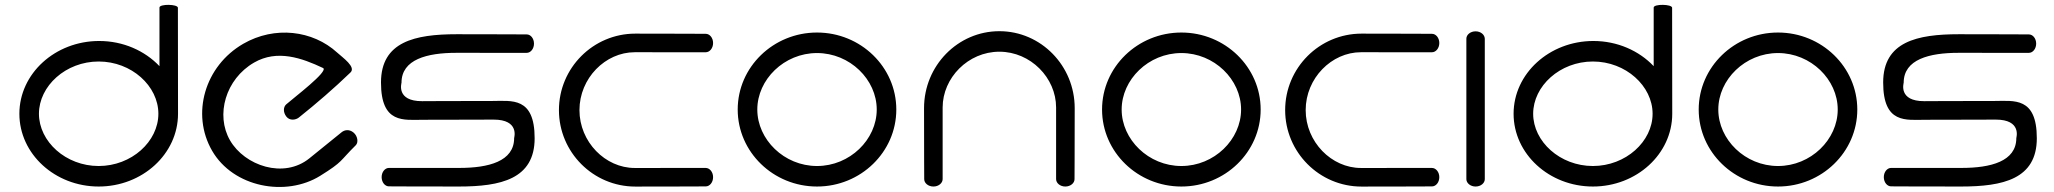

<svg xmlns="http://www.w3.org/2000/svg" viewBox="-20 -750 8258 772"><path d="M695.3 -718.7C695.3 -733.7 621.2 -734.7 621.2 -719.7C621.2 -689.1 621.2 -514.6 621.2 -484C562.3 -546 475.4 -585.2 378.7 -585.2C201.8 -585.2 57.9 -454.1 57.9 -292.6C57.9 -131.1 201 0 376.8 0C552.7 0 695.8 -131.1 695.8 -292.6ZM136.6 -292.6C136.6 -404.1 244.4 -502.7 376.7 -502.7C509.1 -502.7 616.8 -404.1 616.8 -292.6C616.8 -181.1 509.1 -82.5 376.7 -82.5C244.4 -82.5 136.6 -181.1 136.6 -292.6Z M1410.5 -166C1421.8 -177.1 1418.4 -202.8 1401.5 -217C1384.5 -231.1 1365.8 -228.2 1353.5 -218.2L1223.9 -113.3C1121 -30 963.8 -83.6 904.8 -185.8C845.9 -287.9 887 -432.2 1001.6 -498.4C1094.6 -552.1 1193.8 -516.8 1278.8 -476.6C1303.8 -464.7 1159.3 -355.6 1130.7 -330.2C1118.9 -319.6 1117.9 -298.5 1131.5 -281.1C1145.1 -263.6 1169 -267.5 1181.5 -277.3C1253.2 -334.6 1322.7 -394.5 1388.8 -458.2C1413.1 -480.4 1357.9 -518.3 1335.9 -538.4C1237.5 -628.4 1084.2 -646.8 958 -573.9C803.7 -484.8 747.3 -292.1 832.7 -144.1C918.1 3.9 1129.7 42.6 1267.5 -43.1C1361.1 -101.3 1344.1 -100.6 1410.5 -166Z M1960.3 -344C1791 -344 1677.3 -343.2 1677.3 -343.2C1572 -342.9 1594.4 -415.3 1594.4 -417.4C1594.4 -511.5 1697.7 -537.6 1814.7 -537.6C1931.6 -537.6 2097.8 -537.5 2097.8 -537.5C2113.5 -537.5 2127.1 -553.7 2127.1 -574.6C2127.1 -595.5 2113.6 -611.6 2098 -611.6C2098 -611.6 1984.9 -612.4 1816.7 -612.4C1648.5 -612.4 1511.9 -582.6 1511.9 -418.3C1511.9 -250.9 1604.2 -268.4 1681.3 -268.4C1850.6 -268.4 1963.8 -269.3 1964.3 -269.1C2069.7 -269.3 2047.3 -197 2047.3 -195C2047.3 -100.8 1943.9 -74.8 1826.9 -74.8C1710 -74.8 1543.8 -74.8 1543.8 -74.8C1528.1 -74.8 1514.5 -58.7 1514.5 -37.8C1514.5 -16.9 1528 -0.7 1543.7 -0.7C1543.7 -0.7 1656.7 0 1824.9 0C1993.2 0 2129.7 -29.8 2129.7 -194.1C2129.7 -361.5 2037.4 -344 1960.3 -344Z M2817.8 -614C2817.8 -614 2704 -614.8 2534.5 -614.8C2365 -614.8 2227.4 -476.8 2227.4 -307.3C2227.4 -137.8 2365 0.2 2534.5 0.2C2704 0.2 2817.8 -0.5 2817.8 -0.5C2833.6 -0.5 2847.2 -16.7 2847.2 -37.6C2847.2 -58.5 2833.5 -74.7 2817.6 -74.7C2817.6 -74.7 2650 -74.6 2532.1 -74.6C2414.1 -74.6 2309.9 -179 2309.9 -307.3C2309.9 -435.6 2414.1 -540 2532.1 -540C2650 -540 2817.6 -539.9 2817.6 -539.9C2833.5 -539.9 2847.2 -556.1 2847.2 -577C2847.2 -597.9 2833.6 -614 2817.8 -614Z M3025 -309.6C3025 -430.1 3132.7 -536.7 3265.1 -536.7C3397.4 -536.7 3505.2 -430.1 3505.2 -309.6C3505.2 -189.1 3397.4 -82.5 3265.1 -82.5C3132.7 -82.5 3025 -189.1 3025 -309.6ZM2946.2 -309.6C2946.2 -138.7 3089.3 0 3265.1 0C3440.8 0 3583.9 -138.7 3583.9 -309.6C3583.9 -480.5 3440.8 -619.2 3265.1 -619.2C3089.3 -619.2 2946.2 -480.5 2946.2 -309.6Z M4300.5 -29.6C4300.5 -29.6 4301.2 -144.4 4301.2 -315.2C4301.2 -486 4165.3 -624.6 3998.3 -624.6C3831.3 -624.6 3695.4 -486 3695.4 -315.2C3695.4 -144.4 3696.1 -29.6 3696.1 -29.6C3696.1 -13.7 3712.3 0 3733.2 0C3754.1 0 3770.2 -13.9 3770.2 -29.9C3770.2 -29.9 3770.2 -199 3770.2 -317.9C3770.2 -436.9 3872.6 -542.1 3998.3 -542.1C4124 -542.1 4226.4 -436.9 4226.4 -317.9C4226.4 -199 4226.4 -29.9 4226.4 -29.9C4226.4 -13.9 4242.5 0 4263.4 0C4284.3 0 4300.5 -13.7 4300.5 -29.6Z M4490 -309.6C4490 -430.1 4597.7 -536.7 4730.1 -536.7C4862.4 -536.7 4970.2 -430.1 4970.2 -309.6C4970.2 -189.1 4862.4 -82.5 4730.1 -82.5C4597.7 -82.5 4490 -189.1 4490 -309.6ZM4411.2 -309.6C4411.2 -138.7 4554.3 0 4730.1 0C4905.8 0 5048.9 -138.7 5048.9 -309.6C5048.9 -480.5 4905.8 -619.2 4730.1 -619.2C4554.3 -619.2 4411.2 -480.5 4411.2 -309.6Z M5737.8 -614C5737.8 -614 5624 -614.8 5454.5 -614.8C5285 -614.8 5147.4 -476.8 5147.4 -307.3C5147.4 -137.8 5285 0.2 5454.5 0.2C5624 0.2 5737.8 -0.5 5737.8 -0.5C5753.6 -0.5 5767.2 -16.7 5767.2 -37.6C5767.2 -58.5 5753.5 -74.7 5737.6 -74.7C5737.6 -74.7 5570 -74.6 5452.1 -74.6C5334.1 -74.6 5229.9 -179 5229.9 -307.3C5229.9 -435.6 5334.1 -540 5452.1 -540C5570 -540 5737.6 -539.9 5737.6 -539.9C5753.5 -539.9 5767.2 -556.1 5767.2 -577C5767.2 -597.9 5753.6 -614 5737.8 -614Z M5950.1 -594.4C5949.7 -610.3 5934 -624 5913.1 -624C5892.2 -624 5876 -610.3 5876 -594.4V-29.6C5876 -14 5892.2 0 5913.1 0C5934 0 5950.1 -13.7 5950.1 -29.6Z M6703.3 -718.7C6703.3 -733.7 6629.2 -734.7 6629.2 -719.7C6629.2 -689.1 6629.2 -514.6 6629.2 -484C6570.3 -546 6483.4 -585.2 6386.7 -585.2C6209.8 -585.2 6065.9 -454.1 6065.9 -292.6C6065.9 -131.1 6209 0 6384.8 0C6560.7 0 6703.8 -131.1 6703.8 -292.6ZM6144.6 -292.6C6144.6 -404.1 6252.4 -502.7 6384.7 -502.7C6517.1 -502.7 6624.8 -404.1 6624.8 -292.6C6624.8 -181.1 6517.1 -82.5 6384.7 -82.5C6252.4 -82.5 6144.6 -181.1 6144.6 -292.6Z M6889 -309.6C6889 -430.1 6996.7 -536.7 7129.1 -536.7C7261.4 -536.7 7369.2 -430.1 7369.2 -309.6C7369.2 -189.1 7261.4 -82.5 7129.1 -82.5C6996.7 -82.5 6889 -189.1 6889 -309.6ZM6810.2 -309.6C6810.2 -138.7 6953.3 0 7129.1 0C7304.8 0 7447.9 -138.7 7447.9 -309.6C7447.9 -480.5 7304.8 -619.2 7129.1 -619.2C6953.3 -619.2 6810.2 -480.5 6810.2 -309.6Z M8000.3 -344C7831 -344 7717.3 -343.2 7717.3 -343.2C7612 -342.9 7634.4 -415.3 7634.4 -417.4C7634.4 -511.5 7737.7 -537.6 7854.7 -537.6C7971.6 -537.6 8137.8 -537.5 8137.8 -537.5C8153.5 -537.5 8167.1 -553.7 8167.1 -574.6C8167.1 -595.5 8153.6 -611.6 8138 -611.6C8138 -611.6 8024.9 -612.4 7856.7 -612.4C7688.5 -612.4 7551.9 -582.6 7551.9 -418.3C7551.9 -250.9 7644.2 -268.4 7721.3 -268.4C7890.6 -268.4 8003.8 -269.3 8004.3 -269.1C8109.7 -269.3 8087.3 -197 8087.3 -195C8087.3 -100.8 7983.9 -74.8 7866.9 -74.8C7750 -74.8 7583.8 -74.8 7583.8 -74.8C7568.1 -74.8 7554.5 -58.7 7554.5 -37.8C7554.5 -16.9 7568 -0.7 7583.7 -0.7C7583.7 -0.7 7696.7 0 7864.9 0C8033.2 0 8169.7 -29.8 8169.7 -194.1C8169.7 -361.5 8077.4 -344 8000.3 -344Z"/></svg>

Font: Hi.
Style: Tall Regular
Weight: 400
Designer: Mew Too, Robert Jablonski
Foundry: Cannot Into Space Fonts
Version: Version 1.996